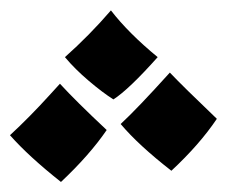

<svg xmlns="http://www.w3.org/2000/svg" viewBox="-85 -308 446 377"><path d="M224.6 -195.8Q168 -132.3 137.7 -112.8Q116.7 -126 89.4 -149.2Q62 -172.4 42.5 -195.8Q90.8 -238.8 132.8 -287.6Q167 -243.2 224.6 -195.8ZM124.5 -52.7Q90.8 -3.4 34.7 49.3Q-28.8 -1 -65.4 -42.5Q-26.9 -78.1 11.7 -120.6L32.7 -143.6Q63.5 -109.9 124.5 -52.7ZM340.8 -74.7Q306.6 -23.9 251.5 27.3Q187 -22.9 151.9 -64.5Q184.1 -94.2 248.5 -165.5Q274.4 -138.2 340.8 -74.7Z"/></svg>

Font: Droid Arabic Naskh
Style: Bold
Weight: 700
Designer: Pascal Zoghbi
Foundry: Ascender Corporation
Version: Version 1.00